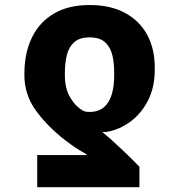

<svg xmlns="http://www.w3.org/2000/svg" viewBox="-20 -573 723 776"><path d="M543.5 183.6H130.4V53.7H332.5Q324.7 47.4 312 40.3Q299.3 33.2 282.5 22Q265.6 10.7 244.6 -5.4Q171.9 -61.5 125.2 -126Q78.6 -190.4 78.6 -268.6V-278.3Q79.1 -360.4 109.4 -422.1Q139.6 -483.9 198.2 -518.3Q256.8 -552.7 341.8 -552.7Q426.3 -552.7 485.1 -521Q543.9 -489.3 574.7 -432.6Q605.5 -376 605.5 -300.3V-290.5Q605.5 -221.2 578.9 -168.2Q552.2 -115.2 508.3 -82.3Q464.4 -49.3 412.1 -40Q410.2 -40 404.5 -39.8Q398.9 -39.6 393.6 -39.6Q408.7 -27.3 429.9 -8.3Q451.2 10.7 473.1 31.5Q495.1 52.2 513.9 70.8Q532.7 89.4 543.5 101.1ZM441.4 -268.6V-278.3Q441.9 -316.4 434.3 -349.1Q426.8 -381.8 405 -401.9Q383.3 -421.9 341.8 -421.9Q302.7 -421.9 281 -403.3Q259.3 -384.8 250.7 -352.3Q242.2 -319.8 242.2 -278.3V-268.6Q242.2 -214.4 264.6 -177.5Q287.1 -140.6 317.9 -124.5Q323.7 -122.1 329.3 -121.3Q335 -120.6 341.3 -120.6Q378.9 -120.6 400.9 -140.4Q422.9 -160.2 432.4 -193.8Q441.9 -227.5 441.4 -268.6Z"/></svg>

Font: Inter 17pt ExtraBold
Style: Regular
Weight: 800
Version: Version 4.001;git-66647c0bb